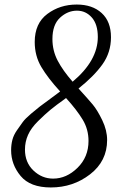

<svg xmlns="http://www.w3.org/2000/svg" viewBox="-20 -739 568 846"><path d="M29 -77Q29 -101 34.5 -122.5Q40 -144 55 -165.5Q70 -187 80.5 -201.5Q91 -216 117.5 -238.5Q144 -261 156 -270Q168 -279 202 -304Q236 -329 245 -336Q191 -395 162 -444Q133 -493 133 -554Q133 -636 188.5 -677.5Q244 -719 318 -719Q387 -719 428 -681.5Q469 -644 469 -575Q469 -508 431.5 -455.5Q394 -403 326 -349Q368 -303 388.5 -278.5Q409 -254 430.5 -209.5Q452 -165 452 -122Q452 -29 377 29Q302 87 204 87Q113 87 71 36.5Q29 -14 29 -77ZM90 -80Q90 -23 127.5 12.5Q165 48 214 48Q273 48 321.5 0.5Q370 -47 370 -118Q370 -169 344.5 -211.5Q319 -254 271 -307Q225 -274 202 -255Q179 -236 148 -205.5Q117 -175 103.5 -144.5Q90 -114 90 -80ZM211 -567Q211 -516 234 -472Q257 -428 300 -379Q411 -472 411 -576Q411 -632 384.5 -662Q358 -692 319 -692Q278 -692 244.5 -661Q211 -630 211 -567Z"/></svg>

Font: Dancing Script
Style: Regular
Weight: 400
Designer: Pablo Impallari
Foundry: Pablo Impallari. www.impallari.com
Version: Version 1.002